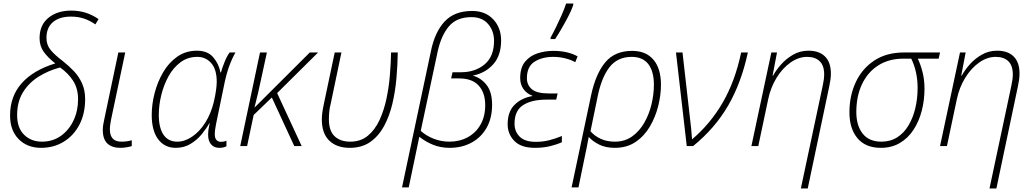

<svg xmlns="http://www.w3.org/2000/svg" viewBox="-20 -827 5844 1087"><path d="M213 10Q134 10 85.5 -39.5Q37 -89 37 -173Q37 -282 103 -356Q169 -430 293 -468Q252 -500 228 -533Q204 -566 204 -611Q204 -685 254 -726Q304 -767 383 -767Q426 -767 463.5 -755.5Q501 -744 538 -719L520 -689Q488 -711 455 -722Q422 -733 381 -733Q317 -733 280 -702Q243 -671 243 -612Q243 -572 267.5 -543Q292 -514 336 -481Q370 -454 398.5 -424Q427 -394 444.5 -355Q462 -316 462 -266Q462 -183 429.5 -121Q397 -59 340.5 -24.5Q284 10 213 10ZM217 -25Q279 -25 325 -58Q371 -91 396.5 -145.5Q422 -200 422 -265Q422 -326 394 -369.5Q366 -413 320 -445Q252 -427 197 -392Q142 -357 109.5 -303.5Q77 -250 77 -176Q77 -102 117 -63.5Q157 -25 217 -25Z M661 10Q614 10 588 -14.5Q562 -39 562 -91Q562 -104 564 -118.5Q566 -133 570 -150L650 -530H689L609 -151Q606 -135 604 -121Q602 -107 602 -95Q602 -25 667 -25Q699 -25 726 -33V0Q715 4 696 7Q677 10 661 10Z M975 10Q912 10 875.5 -38.5Q839 -87 839 -176Q839 -237 855.5 -300.5Q872 -364 904 -418.5Q936 -473 984 -506.5Q1032 -540 1095 -540Q1155 -540 1187 -503Q1219 -466 1228 -417H1231Q1237 -440 1250.5 -474Q1264 -508 1280 -530H1313Q1294 -497 1277 -450.5Q1260 -404 1247 -337L1203 -124Q1200 -109 1198 -94Q1196 -79 1196 -67Q1196 -44 1206 -34Q1216 -24 1231 -24Q1247 -24 1262 -30V1Q1246 10 1223 10Q1183 10 1166.5 -23Q1150 -56 1167 -129H1165Q1149 -100 1122.5 -67.5Q1096 -35 1059 -12.5Q1022 10 975 10ZM984 -25Q1026 -25 1068 -53.5Q1110 -82 1142 -132.5Q1174 -183 1190 -248Q1199 -286 1203 -315.5Q1207 -345 1207 -364Q1207 -434 1176 -469.5Q1145 -505 1097 -505Q1043 -505 1002 -474.5Q961 -444 934 -395Q907 -346 893 -288.5Q879 -231 879 -176Q879 -104 905.5 -64.5Q932 -25 984 -25Z M1340 0 1452 -530H1491L1460 -387Q1441 -296 1421 -219H1422L1734 -530H1781L1549 -300L1688 0H1646L1519 -275L1416 -176L1379 0Z M1960 10Q1886 10 1844 -31Q1802 -72 1802 -151Q1802 -170 1805 -191.5Q1808 -213 1814 -241L1875 -530H1913L1853 -243Q1846 -216 1844 -194Q1842 -172 1842 -152Q1842 -86 1874.5 -55.5Q1907 -25 1963 -25Q2022 -25 2062.5 -58.5Q2103 -92 2128.5 -147Q2154 -202 2168 -268.5Q2182 -335 2187.5 -403.5Q2193 -472 2194 -530H2232Q2231 -460 2224.5 -385Q2218 -310 2201.5 -240Q2185 -170 2154.5 -113.5Q2124 -57 2076.5 -23.5Q2029 10 1960 10Z M2256 234 2420 -539Q2442 -646 2497.5 -705.5Q2553 -765 2653 -765Q2728 -765 2772.5 -717.5Q2817 -670 2817 -598Q2817 -512 2771.5 -462Q2726 -412 2656 -399Q2702 -387 2734 -347Q2766 -307 2766 -234Q2766 -159 2735.5 -104.5Q2705 -50 2650.5 -20Q2596 10 2525 10Q2475 10 2431.5 -7.5Q2388 -25 2354 -53L2294 234ZM2524 -25Q2582 -25 2628 -50Q2674 -75 2700.5 -121.5Q2727 -168 2727 -232Q2727 -302 2690 -342.5Q2653 -383 2580 -383H2534L2542 -418H2590Q2670 -418 2723.5 -462.5Q2777 -507 2777 -596Q2777 -652 2743.5 -691Q2710 -730 2649 -730Q2566 -730 2522 -678.5Q2478 -627 2458 -536L2362 -86Q2393 -58 2435.5 -41.5Q2478 -25 2524 -25Z M3009 10Q2930 10 2892 -29Q2854 -68 2854 -124Q2854 -194 2892.5 -233Q2931 -272 2993 -283L2994 -285Q2962 -297 2943.5 -323Q2925 -349 2925 -385Q2925 -444 2952.5 -477.5Q2980 -511 3023 -525Q3066 -539 3112 -539Q3194 -539 3250 -508L3237 -475Q3214 -488 3181 -496.5Q3148 -505 3113 -505Q3049 -505 3006 -477.5Q2963 -450 2963 -384Q2963 -346 2991 -322Q3019 -298 3086 -298H3137L3129 -263H3075Q2989 -263 2941 -231.5Q2893 -200 2893 -127Q2893 -82 2922.5 -53Q2952 -24 3013 -24Q3055 -24 3091 -33.5Q3127 -43 3161 -57V-22Q3136 -10 3096.5 0Q3057 10 3009 10ZM3097 -606V-614Q3111 -639 3127.5 -672.5Q3144 -706 3159.5 -741Q3175 -776 3185 -807H3226L3225 -797Q3215 -768 3197 -733.5Q3179 -699 3159.5 -665.5Q3140 -632 3123 -606Z M3216 234 3327 -290Q3353 -410 3407 -474.5Q3461 -539 3559 -539Q3637 -539 3679.5 -489Q3722 -439 3722 -347Q3722 -289 3706.5 -227Q3691 -165 3659.5 -111Q3628 -57 3578.5 -23.5Q3529 10 3461 10Q3409 10 3372 -8.5Q3335 -27 3313 -52Q3307 -18 3301 11.5Q3295 41 3289 69L3255 234ZM3461 -25Q3517 -25 3558.5 -54.5Q3600 -84 3627.5 -132Q3655 -180 3668.5 -236.5Q3682 -293 3682 -347Q3682 -423 3650.5 -464Q3619 -505 3556 -505Q3476 -505 3430.5 -446.5Q3385 -388 3363 -278L3323 -84Q3345 -58 3380 -41.5Q3415 -25 3461 -25Z M3868 0 3807 -530H3844L3893 -99Q3894 -82 3895.5 -67.5Q3897 -53 3898 -38Q4002 -126 4072 -247Q4142 -368 4176 -530H4214Q4177 -358 4102.5 -229.5Q4028 -101 3904 0Z M4514 240 4638 -343Q4642 -362 4644 -377Q4646 -392 4646 -406Q4646 -456 4620.5 -480.5Q4595 -505 4549 -505Q4501 -505 4455.5 -473Q4410 -441 4376.5 -386.5Q4343 -332 4329 -265L4273 0H4234L4347 -530H4379L4354 -399H4357Q4373 -429 4401.5 -461.5Q4430 -494 4469.5 -517Q4509 -540 4557 -540Q4618 -540 4651 -507Q4684 -474 4684 -411Q4684 -394 4681.5 -375.5Q4679 -357 4675 -339L4553 240Z M4967 10Q4880 10 4834.5 -44.5Q4789 -99 4789 -191Q4789 -285 4825 -362Q4861 -439 4930 -484.5Q4999 -530 5099 -530H5302L5294 -495H5176Q5192 -462 5203 -418.5Q5214 -375 5214 -324Q5214 -260 5198.5 -200Q5183 -140 5152 -92.5Q5121 -45 5074.5 -17.5Q5028 10 4967 10ZM4970 -25Q5021 -25 5059.5 -49.5Q5098 -74 5123.5 -117Q5149 -160 5162 -214.5Q5175 -269 5175 -329Q5175 -421 5139 -495H5096Q5012 -495 4952 -456.5Q4892 -418 4860 -350Q4828 -282 4828 -193Q4828 -116 4864 -70.5Q4900 -25 4970 -25Z M5582 240 5706 -343Q5710 -362 5712 -377Q5714 -392 5714 -406Q5714 -456 5688.5 -480.5Q5663 -505 5617 -505Q5569 -505 5523.5 -473Q5478 -441 5444.5 -386.5Q5411 -332 5397 -265L5341 0H5302L5415 -530H5447L5422 -399H5425Q5441 -429 5469.5 -461.5Q5498 -494 5537.5 -517Q5577 -540 5625 -540Q5686 -540 5719 -507Q5752 -474 5752 -411Q5752 -394 5749.5 -375.5Q5747 -357 5743 -339L5621 240Z"/></svg>

Font: Noto Sans Disp ExtLt
Style: Italic
Weight: 200
Italic angle: -12°
Designer: Monotype Design Team
Foundry: Monotype Imaging Inc.
Version: Version 2.000;GOOG;noto-source:20170915:90ef993387c0